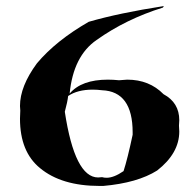

<svg xmlns="http://www.w3.org/2000/svg" viewBox="-20 -679 648 634"><path d="M321 -65H309Q183 -65 112 -124Q46 -178 46 -287L47 -314L46 -329Q46 -394 102 -470Q165 -545 273 -607Q373 -636 521 -659L518 -654Q396 -616 299 -547Q222 -494 210 -370Q249 -416 336 -416Q354 -416 373 -414L400 -416Q473 -416 520 -368Q572 -340 572 -282L571 -264L572 -245Q572 -173 499 -116Q434 -75 321 -65ZM332 -92Q356 -92 388 -114Q401 -154 418 -234V-242Q418 -377 317 -381Q301 -383 286 -383Q236 -383 205 -362Q203 -343 194 -310Q227 -93 304 -93L317 -94Q324 -92 332 -92Z"/></svg>

Font: Xiangcui Kesong Xiangcui Kesong
Style: Regular
Weight: 400
Version: Version 1.501;March 28, 2024;FontCreator 14.0.0.2814 64-bit